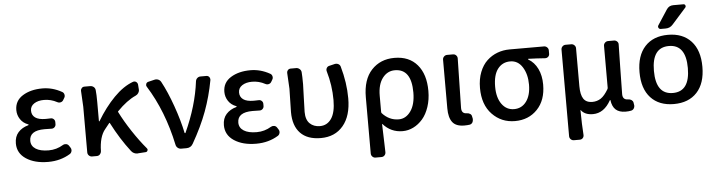

<svg xmlns="http://www.w3.org/2000/svg" viewBox="-54 -1042 5594 1503"><g transform="rotate(-5 2743.0 -290.5)"><path d="M288.1 12.7Q182.6 12.7 115.2 -31.7Q47.9 -76.2 47.9 -153.3Q47.9 -207 77.6 -240.2Q107.4 -273.4 157.2 -287.1Q160.2 -288.1 160.2 -290.5Q160.2 -293 157.2 -293.9Q117.2 -308.6 95.7 -341.3Q74.2 -374 74.2 -413.1Q74.2 -486.3 136.7 -525.4Q199.2 -564.5 292 -564.5Q371.1 -564.5 444.3 -523.4Q457 -516.6 460.4 -502Q463.9 -487.3 456.1 -475.6L446.3 -459Q439.5 -447.3 425.8 -443.8Q412.1 -440.4 399.4 -447.3Q350.6 -473.6 296.9 -473.6Q249 -473.6 218.8 -453.6Q188.5 -433.6 188.5 -398.4Q188.5 -363.3 215.3 -343.8Q242.2 -324.2 297.9 -324.2Q313.5 -324.2 335.9 -325.2Q349.6 -326.2 359.9 -316.9Q370.1 -307.6 370.1 -293V-276.4Q370.1 -262.7 359.9 -252.9Q349.6 -243.2 335 -244.1Q306.6 -245.1 281.2 -245.1Q162.1 -245.1 162.1 -164.1Q162.1 -123 198.2 -100.1Q234.4 -77.1 299.8 -77.1Q361.3 -77.1 414.1 -109.4Q425.8 -116.2 439.5 -113.8Q453.1 -111.3 460.9 -99.6L471.7 -83Q477.5 -74.2 477.5 -63.5Q477.5 -60.5 476.6 -56.6Q473.6 -42 461.9 -34.2Q385.7 12.7 288.1 12.7Z M1066.4 -26.4Q1071.3 -20.5 1071.3 -14.6Q1071.3 -11.7 1069.3 -7.8Q1065.4 2 1054.7 2.9L996.1 6.8Q993.2 7.8 990.2 7.8Q959 7.8 940.4 -16.6Q862.3 -117.2 794.9 -248Q793 -252 790 -249Q754.9 -205.1 754.9 -205.1Q708 -149.4 706.1 -34.2Q705.1 -20.5 695.3 -10.3Q685.5 0 670.9 0H633.8Q619.1 0 608.9 -10.3Q598.6 -20.5 598.6 -35.2V-393.6L591.8 -520.5Q591.8 -531.2 599.6 -540Q607.4 -549.8 621.1 -549.8H666Q681.6 -549.8 693.4 -540.5Q705.1 -531.2 707 -515.6Q710.9 -479.5 710.9 -418.9V-271.5Q710.9 -268.6 712.9 -268.6Q714.8 -268.6 715.8 -270.5Q778.3 -375 852.5 -450.7Q926.8 -526.4 1004.9 -554.7Q1008.8 -555.7 1013.7 -555.7Q1021.5 -555.7 1028.3 -550.8Q1039.1 -543 1041 -529.3L1043.9 -490.2Q1044.9 -475.6 1036.6 -462.9Q1028.3 -450.2 1014.6 -444.3Q944.3 -413.1 868.2 -335Q864.3 -332 867.2 -328.1Q904.3 -253.9 958.5 -171.9Q1012.7 -89.8 1066.4 -26.4Z M1426.8 -30.3Q1410.2 0 1375 0H1334Q1318.4 0 1306.6 -9.8Q1294.9 -19.5 1292 -34.2Q1235.4 -302.7 1107.4 -506.8Q1103.5 -513.7 1103.5 -519.5Q1103.5 -524.4 1105.5 -529.3Q1110.4 -541 1123 -543.9L1171.9 -555.7Q1177.7 -557.6 1183.6 -557.6Q1192.4 -557.6 1202.1 -553.7Q1215.8 -547.9 1223.6 -534.2Q1268.6 -451.2 1309.6 -335.4Q1350.6 -219.7 1371.1 -120.1Q1372.1 -118.2 1374.5 -118.2Q1377 -118.2 1377.9 -120.1Q1471.7 -325.2 1495.1 -515.6Q1497.1 -530.3 1507.8 -540Q1518.6 -549.8 1533.2 -549.8H1579.1Q1592.8 -549.8 1601.6 -540Q1608.4 -531.2 1608.4 -521.5Q1608.4 -518.6 1608.4 -515.6Q1585 -388.7 1542.5 -273.4Q1500 -158.2 1426.8 -30.3Z M1922.9 12.7Q1817.4 12.7 1750 -31.7Q1682.6 -76.2 1682.6 -153.3Q1682.6 -207 1712.4 -240.2Q1742.2 -273.4 1792 -287.1Q1794.9 -288.1 1794.9 -290.5Q1794.9 -293 1792 -293.9Q1752 -308.6 1730.5 -341.3Q1709 -374 1709 -413.1Q1709 -486.3 1771.5 -525.4Q1834 -564.5 1926.8 -564.5Q2005.9 -564.5 2079.1 -523.4Q2091.8 -516.6 2095.2 -502Q2098.6 -487.3 2090.8 -475.6L2081.1 -459Q2074.2 -447.3 2060.5 -443.8Q2046.9 -440.4 2034.2 -447.3Q1985.4 -473.6 1931.6 -473.6Q1883.8 -473.6 1853.5 -453.6Q1823.2 -433.6 1823.2 -398.4Q1823.2 -363.3 1850.1 -343.8Q1877 -324.2 1932.6 -324.2Q1948.2 -324.2 1970.7 -325.2Q1984.4 -326.2 1994.6 -316.9Q2004.9 -307.6 2004.9 -293V-276.4Q2004.9 -262.7 1994.6 -252.9Q1984.4 -243.2 1969.7 -244.1Q1941.4 -245.1 1916 -245.1Q1796.9 -245.1 1796.9 -164.1Q1796.9 -123 1833 -100.1Q1869.1 -77.1 1934.6 -77.1Q1996.1 -77.1 2048.8 -109.4Q2060.5 -116.2 2074.2 -113.8Q2087.9 -111.3 2095.7 -99.6L2106.4 -83Q2112.3 -74.2 2112.3 -63.5Q2112.3 -60.5 2111.3 -56.6Q2108.4 -42 2096.7 -34.2Q2020.5 12.7 1922.9 12.7Z M2430.7 12.7Q2325.2 12.7 2270 -44.9Q2214.8 -102.5 2214.8 -210Q2214.8 -240.2 2216.8 -301.8Q2218.8 -363.3 2218.8 -393.6L2211.9 -519.5Q2211.9 -531.2 2219.7 -540Q2228.5 -549.8 2242.2 -549.8H2285.2Q2299.8 -549.8 2311.5 -540Q2323.2 -530.3 2325.2 -515.6Q2328.1 -481.4 2328.1 -418.9Q2328.1 -392.6 2324.7 -315.4Q2321.3 -238.3 2321.3 -202.1Q2321.3 -140.6 2352.1 -110.8Q2382.8 -81.1 2431.6 -81.1Q2488.3 -81.1 2521.5 -129.4Q2554.7 -177.7 2554.7 -275.4Q2554.7 -391.6 2521.5 -503.9Q2517.6 -517.6 2524.4 -529.8Q2531.2 -542 2544.9 -544.9L2589.8 -555.7Q2594.7 -556.6 2598.6 -556.6Q2608.4 -556.6 2617.2 -551.8Q2629.9 -544.9 2633.8 -531.2Q2670.9 -401.4 2670.9 -279.3Q2670.9 -140.6 2606.4 -64Q2542 12.7 2430.7 12.7Z M2842.8 202.1Q2829.1 202.1 2818.8 191.9Q2808.6 181.6 2808.6 167V-274.4Q2808.6 -414.1 2877.9 -488.3Q2947.3 -562.5 3057.6 -562.5Q3172.9 -562.5 3236.8 -487.8Q3300.8 -413.1 3300.8 -282.2Q3300.8 -213.9 3281.7 -156.7Q3262.7 -99.6 3230.5 -62.5Q3198.2 -25.4 3157.7 -5.4Q3117.2 14.6 3073.2 14.6Q2981.4 14.6 2919.9 -54.7Q2918.9 -55.7 2918 -55.2Q2917 -54.7 2917 -53.7Q2918 -25.4 2919.4 19Q2920.9 63.5 2921.9 98.6Q2922.9 133.8 2923.8 167Q2923.8 181.6 2914.1 191.9Q2904.3 202.1 2889.6 202.1ZM3050.8 -80.1Q3107.4 -80.1 3145 -133.3Q3182.6 -186.5 3182.6 -280.3Q3182.6 -465.8 3052.7 -465.8Q2994.1 -465.8 2956.1 -416Q2918 -366.2 2918 -277.3V-149.4Q2918 -145.5 2919.9 -141.6Q2974.6 -80.1 3050.8 -80.1Z M3557.6 12.7Q3492.2 12.7 3464.4 -23.9Q3436.5 -60.5 3436.5 -132.8V-515.6Q3436.5 -529.3 3446.8 -539.6Q3457 -549.8 3471.7 -549.8H3517.6Q3532.2 -549.8 3542 -539.6Q3551.8 -529.3 3551.8 -515.6Q3543.9 -166 3543.9 -126Q3543.9 -81.1 3585 -81.1Q3599.6 -81.1 3610.8 -73.7Q3622.1 -66.4 3624 -53.7L3627.9 -35.2Q3627.9 -31.2 3627.9 -27.3Q3627.9 -16.6 3623 -6.8Q3615.2 6.8 3600.6 9.8Q3582 12.7 3557.6 12.7Z M3956.1 12.7Q3849.6 12.7 3777.3 -62.5Q3705.1 -137.7 3705.1 -268.6Q3705.1 -338.9 3726.6 -393.6Q3748 -448.2 3784.2 -481.9Q3820.3 -515.6 3865.7 -532.7Q3911.1 -549.8 3961.9 -549.8H4232.4Q4247.1 -549.8 4257.3 -539.6Q4267.6 -529.3 4267.6 -515.6V-488.3Q4267.6 -474.6 4257.3 -465.3Q4247.1 -456.1 4232.4 -457Q4166 -461.9 4101.6 -463.9Q4099.6 -463.9 4099.6 -461.4Q4099.6 -459 4101.6 -458Q4148.4 -430.7 4174.3 -377.4Q4200.2 -324.2 4200.2 -252.9Q4200.2 -129.9 4131.8 -58.6Q4063.5 12.7 3956.1 12.7ZM3957 -81.1Q4017.6 -81.1 4053.7 -129.9Q4089.8 -178.7 4089.8 -262.7Q4089.8 -343.8 4054.7 -399.9Q4019.5 -456.1 3958.5 -456.1Q3897.5 -456.1 3860.8 -408.7Q3824.2 -361.3 3824.2 -268.6Q3824.2 -182.6 3860.8 -131.8Q3897.5 -81.1 3957 -81.1Z M4402.3 202.1Q4387.7 202.1 4377.4 191.9Q4367.2 181.6 4367.2 167V-513.7Q4367.2 -527.3 4377.4 -537.6Q4387.7 -547.9 4402.3 -547.9H4446.3Q4460.9 -547.9 4471.2 -537.6Q4481.4 -527.3 4481.4 -513.7V-215.8Q4481.4 -148.4 4502.9 -116.2Q4524.4 -84 4572.3 -84Q4609.4 -84 4639.2 -103.5Q4668.9 -123 4699.2 -174.8Q4701.2 -178.7 4701.2 -183.6V-513.7Q4701.2 -527.3 4711.4 -537.6Q4721.7 -547.9 4736.3 -547.9H4782.2Q4796.9 -547.9 4807.1 -537.6Q4817.4 -527.3 4816.4 -513.7Q4816.4 -486.3 4813 -337.9Q4809.6 -189.5 4809.6 -124Q4809.6 -79.1 4852.5 -79.1Q4867.2 -79.1 4878.4 -71.8Q4889.6 -64.5 4892.6 -51.8L4895.5 -33.2Q4896.5 -29.3 4896.5 -25.4Q4896.5 -14.6 4890.6 -4.9Q4882.8 7.8 4868.2 10.7Q4849.6 14.6 4825.2 14.6Q4775.4 14.6 4748 -9.8Q4720.7 -34.2 4713.9 -85.9Q4712.9 -86.9 4711.4 -86.9Q4710 -86.9 4710 -85.9Q4656.2 11.7 4568.4 11.7Q4504.9 11.7 4475.6 -28.3Q4475.6 -29.3 4474.6 -28.8Q4473.6 -28.3 4473.6 -27.3Q4474.6 86.9 4480.5 167Q4481.4 181.6 4472.2 191.9Q4462.9 202.1 4448.2 202.1Z M5073.2 -284.2Q5073.2 -98.6 5206.5 -98.6Q5339.8 -98.6 5339.8 -283.2Q5339.8 -467.8 5206.5 -467.8Q5073.2 -467.8 5073.2 -284.2ZM5348.6 -783.2Q5359.4 -783.2 5363.3 -773.9Q5367.2 -764.6 5361.3 -756.8L5251 -632.8Q5228.5 -606.4 5194.3 -606.4H5155.3Q5143.6 -606.4 5138.2 -616.2Q5132.8 -626 5138.7 -635.7L5215.8 -753.9Q5234.4 -783.2 5268.6 -783.2ZM4960 -283.2Q4960 -413.1 5025.4 -484.4Q5090.8 -555.7 5207 -555.7Q5323.2 -555.7 5388.7 -484.4Q5454.1 -413.1 5454.1 -283.2Q5454.1 -153.3 5388.7 -82.5Q5323.2 -11.7 5207 -11.7Q5090.8 -11.7 5025.4 -82.5Q4960 -153.3 4960 -283.2Z"/></g></svg>

Font: Gen Jyuu GothicL Medium
Style: Regular
Weight: 500
Designer: [Source Han Sans]
Ryoko NISHIZUKA  (kana & ideographs); Paul D. Hunt (Latin, Greek & Cyrillic); Wenlong ZHANG  (bopomofo
Version: Version 1.002.20150607